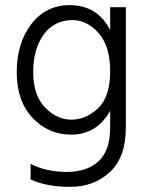

<svg xmlns="http://www.w3.org/2000/svg" viewBox="-20 -535 579 746"><path d="M262 -457Q191 -457 150 -401Q109 -345 109 -255Q109 -165 155 -117.5Q201 -70 257.5 -70Q314 -70 361 -114.5Q408 -159 408 -257.5Q408 -356 363 -406.5Q318 -457 262 -457ZM469 -39Q469 76 407 133.5Q345 191 252.5 191Q160 191 99 162V102Q161 133 239.5 133Q318 133 363 91.5Q408 50 408 -39V-105Q357 -12 256 -12Q168 -12 106.5 -77Q45 -142 45 -254.5Q45 -367 101.5 -441Q158 -515 250 -515Q359 -515 408 -418V-507H469Z"/></svg>

Font: Hind Kochi Light
Style: Regular
Weight: 300
Designer: Dhruvi Tolia
Foundry: Indian Type Foundry
Version: Version 0.702;PS 1.0;hotconv 1.0.81;makeotf.lib2.5.63406